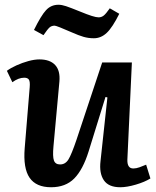

<svg xmlns="http://www.w3.org/2000/svg" viewBox="-20 -774 658 808"><path d="M9 -476Q25 -488 49.5 -499Q74 -510 99.5 -517Q125 -524 146 -524Q190 -524 212 -500.5Q234 -477 230 -431L205 -158Q201 -115 207 -98.5Q213 -82 233 -82Q255 -82 268 -103Q281 -124 302 -186L410 -511H535L516 -102Q515 -65 541 -65Q553 -65 567 -70Q581 -75 595 -81L613 -23Q589 -8 551.5 3Q514 14 486 14Q437 14 417 -15.5Q397 -45 403 -96L432 -364L424 -366L353 -137Q329 -60 292.5 -23Q256 14 195 14Q132 14 104.5 -26Q77 -66 84 -151L105 -407Q107 -431 101.5 -439Q96 -447 82 -447Q58 -447 32 -428ZM375 -613Q352 -613 331.5 -619Q311 -625 284 -637Q218 -666 210 -666Q197 -666 188.5 -658.5Q180 -651 163 -626L123 -648Q153 -709 174 -731.5Q195 -754 226 -754Q240 -754 258 -748Q276 -742 318 -725Q347 -713 366 -707Q385 -701 395 -701Q407 -701 416.5 -708.5Q426 -716 442 -739L482 -716Q453 -658 429 -635.5Q405 -613 375 -613Z"/></svg>

Font: Literata 12pt SemiBold
Style: Italic
Weight: 600
Italic angle: -2°
Designer: Latin by Veronika Burian and Jose Scaglione. Greek by Irene Vlachou. Cyrillic by Vera Evstafieva
Foundry: TypeTogether
Version: Version 3.002